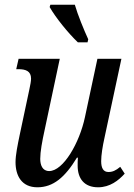

<svg xmlns="http://www.w3.org/2000/svg" viewBox="-20 -786 571 816"><path d="M311 -606H352L355 -619C337 -658 310 -724 298 -766H194L191 -756C216 -712 269 -646 311 -606ZM139 10C206 10 256 -32 307 -116H311C310 -103 310 -92 310 -82C310 -27 338 10 397 10C447 10 484 -19 510 -48L491 -77C472 -61 458 -55 441 -55C419 -55 410 -72 410 -101C410 -127 416 -164 424 -200L496 -536H394L341 -288C318 -179 249 -59 189 -59C160 -59 151 -85 151 -111C151 -141 159 -185 170 -235L234 -536H59L49 -492H58C89 -492 112 -484 112 -452C112 -442 109 -425 105 -407L64 -214C55 -171 46 -127 46 -97C46 -39 72 10 139 10Z"/></svg>

Font: Noto Serif Condensed Medium
Style: Italic
Weight: 500
Width: 3
Italic angle: -12°
Designer: Monotype Design Team
Foundry: Monotype Imaging Inc.
Version: Version 2.013